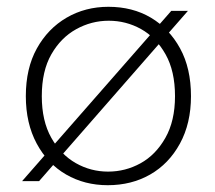

<svg xmlns="http://www.w3.org/2000/svg" viewBox="-20 -533 632 565"><path d="M45 0 484 -501H533L95 0ZM297 12Q229 12 174.5 -19.5Q120 -51 88 -110.5Q56 -170 56 -250Q56 -332 88.5 -390.5Q121 -449 176 -481Q231 -513 299 -513Q370 -513 424 -481Q478 -449 510 -390.5Q542 -332 542 -250Q542 -170 509.5 -110.5Q477 -51 422 -19.5Q367 12 297 12ZM298 -28Q349 -28 393.5 -52.5Q438 -77 466.5 -127Q495 -177 495 -250Q495 -324 467 -373.5Q439 -423 395 -447.5Q351 -472 300 -472Q249 -472 204 -447Q159 -422 131 -373Q103 -324 103 -250Q103 -177 131 -127.5Q159 -78 203 -53Q247 -28 298 -28Z"/></svg>

Font: DM Sans 18pt ExtraLight
Style: Regular
Weight: 250
Designer: Colophon Foundry, Jonny Pinhorn
Foundry: Colophon Foundry
Version: Version 4.004;gftools[0.9.30]